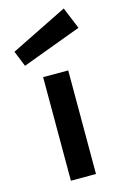

<svg xmlns="http://www.w3.org/2000/svg" viewBox="-118 -818 564 872"><g transform="rotate(-15 164.0 -382.0)"><path d="M103 0H221V-487H103ZM274 -764 7 -632 37 -558 316 -662Z"/></g></svg>

Font: Karla
Style: Bold Stencil
Weight: 400
Designer: Jonathan Pinhorn
Version: Version 1.000